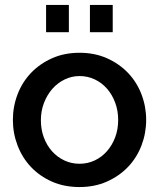

<svg xmlns="http://www.w3.org/2000/svg" viewBox="-20 -745 642 775"><path d="M166 -615V-725H258V-615ZM343 -615V-725H435V-615ZM301 10Q239 10 189.5 -12Q140 -34 105 -71Q70 -108 51 -157.5Q32 -207 32 -261Q32 -315 51 -364.5Q70 -414 105.5 -451Q141 -488 190.5 -510Q240 -532 301 -532Q362 -532 411.5 -510Q461 -488 496.5 -451Q532 -414 551 -364.5Q570 -315 570 -261Q570 -207 551 -157.5Q532 -108 496.5 -71Q461 -34 411.5 -12Q362 10 301 10ZM145 -260Q145 -222 157 -190Q169 -158 190 -134.5Q211 -111 239.5 -97.5Q268 -84 301 -84Q334 -84 362.5 -97.5Q391 -111 412 -135Q433 -159 445 -191Q457 -223 457 -261Q457 -298 445 -330.5Q433 -363 412 -387Q391 -411 362.5 -424.5Q334 -438 301 -438Q269 -438 240.5 -424Q212 -410 191 -386Q170 -362 157.5 -329.5Q145 -297 145 -260Z"/></svg>

Font: Oxford Sans SemiBold
Style: Regular
Weight: 600
Designer: Matt McInerney, Pablo Impallari, Rodrigo Fuenzalida
Foundry: Matt McInerney, Pablo Impallari, Rodrigo Fuenzalida
Version: Version 3.000g; ttfautohint (v1.5) -l 8 -r 28 -G 28 -x 14 -D